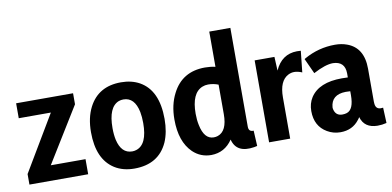

<svg xmlns="http://www.w3.org/2000/svg" viewBox="-69 -915 2321 1138"><g transform="rotate(-10 1091.0 -346.0)"><path d="M173.8 -90.8 377.9 -421.9V-488.3H35.2V-398.4H228.5L29.3 -63.5V0H382.8V-90.8Z M664.1 -87.9Q598.6 -87.9 579.1 -172.9Q572.3 -204.1 572.3 -244.1Q572.3 -370.1 636.7 -395.5Q650.4 -400.4 665 -400.4Q732.4 -400.4 751 -309.6Q756.8 -279.3 756.8 -242.2Q756.8 -113.3 688.5 -91.8Q676.8 -87.9 664.1 -87.9ZM668 -502.9Q532.2 -502.9 474.6 -391.6Q442.4 -329.1 442.4 -242.2Q442.4 -79.1 541 -16.6Q590.8 14.6 659.2 14.6Q805.7 14.6 860.4 -106.4Q885.7 -165 885.7 -244.1Q885.7 -417 779.3 -476.6Q731.4 -502.9 668 -502.9Z M1236.3 -708V-496.1Q1206.1 -502.9 1173.8 -502.9Q1036.1 -502.9 976.6 -384.8Q942.4 -318.4 942.4 -230.5Q942.4 -96.7 1011.7 -29.3Q1057.6 14.6 1122.1 14.6Q1203.1 13.7 1250 -55.7Q1271.5 30.3 1379.9 12.7Q1389.6 10.7 1398.4 8.8L1393.6 -84Q1364.3 -82 1363.3 -111.3V-708ZM1154.3 -85.9Q1096.7 -85.9 1079.1 -173.8Q1072.3 -205.1 1072.3 -242.2Q1072.3 -366.2 1139.6 -393.6Q1156.2 -400.4 1174.8 -400.4Q1207 -400.4 1236.3 -388.7V-210.9Q1236.3 -109.4 1178.7 -89.8Q1167 -85.9 1154.3 -85.9Z M1598.6 0V-248Q1598.6 -347.7 1654.3 -376Q1671.9 -384.8 1690.4 -384.8Q1711.9 -384.8 1737.3 -374L1751 -502Q1742.2 -502.9 1727.5 -502.9Q1635.7 -502 1594.7 -410.2L1590.8 -493.2H1471.7V0Z M2122.1 14.6Q2150.4 14.6 2176.8 7.8L2172.9 -85Q2167 -84 2159.2 -84Q2129.9 -84 2126 -115.2Q2125 -122.1 2125 -129.9V-328.1Q2125 -455.1 2027.3 -490.2Q1995.1 -502 1956.1 -502Q1857.4 -502 1770.5 -453.1Q1767.6 -451.2 1764.6 -449.2L1806.6 -357.4Q1879.9 -396.5 1925.8 -396.5Q1997.1 -394.5 1998 -323.2V-297.9Q1983.4 -298.8 1961.9 -298.8Q1824.2 -298.8 1772.5 -219.7Q1750 -184.6 1750 -138.7Q1750 -47.9 1820.3 -6.8Q1856.4 14.6 1899.4 14.6Q1971.7 14.6 2012.7 -39.1Q2019.5 -46.9 2023.4 -54.7Q2043 13.7 2122.1 14.6ZM1928.7 -86.9Q1891.6 -86.9 1880.9 -121.1Q1877.9 -129.9 1877.9 -138.7Q1883.8 -213.9 1969.7 -215.8Q1989.3 -215.8 1998 -214.8V-191.4Q1998 -104.5 1955.1 -90.8Q1943.4 -86.9 1928.7 -86.9Z"/></g></svg>

Font: Yaldevi Colombo
Style: Bold
Weight: 700
Designer: Sol Matas, Denzil Rajitha, Kosala Senevirathne and Pathum Egodawatta
Foundry: Mooniak
Version: Version 1.020 ; ttfautohint (v1.6)